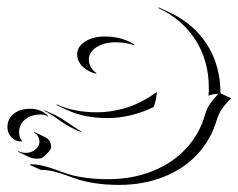

<svg xmlns="http://www.w3.org/2000/svg" viewBox="-38 -485 654 527"><path d="M-17.6 -135.7Q-17.6 -158.7 -0.4 -172.6Q16.8 -186.5 44.9 -186.5Q75 -186.5 94.7 -166L93.3 -164.8Q87.6 -170.4 75 -170.7Q47.6 -170.7 31 -157.2Q14.4 -143.8 14.4 -121.8Q14.4 -108.9 22 -98.6L22.7 -96.9Q21.2 -96.7 19.5 -96.7Q4.2 -96.7 -6.7 -108.2Q-17.6 -119.6 -17.6 -135.7ZM11.5 -68.4 11.7 -70.3Q22 -65.4 33.2 -65.4Q47.9 -65.4 59.1 -74.6Q70.3 -83.7 70.3 -95.7Q70.3 -104.2 66 -111.2Q61.8 -118.2 54.7 -121.1L55.9 -122.8L85.9 -108.6Q93.3 -105.2 97.8 -97.9Q102.3 -90.6 102.3 -81.5V-78.1Q93.3 -62.7 76.7 -51Q71 -49.6 63.2 -49.3Q51.8 -49.3 41.5 -54.2ZM43.9 -32.2 45.4 -34.2Q64.7 -33.9 82.2 -29.5Q99.6 -25.1 115.1 -19.2Q130.6 -13.2 148.7 -7.3Q166.7 -1.5 195.2 2.7Q223.6 6.8 258.8 6.8Q325 6.8 380.1 -15.1Q435.3 -37.1 472.5 -77.1Q509.8 -117.2 525.1 -170.9Q529.5 -186.8 538.6 -200Q547.6 -213.1 561.5 -227.5Q544.4 -227.1 534.4 -222.2Q535.2 -232.4 535.2 -243.2Q535.2 -318.4 498.5 -375.5Q461.9 -432.6 396.2 -463.1L397.5 -464.8L427.5 -450.9Q493.7 -420.2 530.4 -362.5Q567.1 -304.9 567.1 -229L596.4 -215.3Q580.8 -200 571.4 -186.4Q562 -172.9 557.1 -156.2Q541.5 -102.3 504 -61.9Q466.6 -21.5 411.1 0.5Q355.7 22.5 289.1 22.5Q253.9 22.5 225.1 18.2Q196.3 13.9 177.7 7.9Q159.2 2 143.3 -4Q127.4 -10 110.1 -14.3Q92.8 -18.6 74.2 -18.6ZM83.3 -180.9 85.2 -182.1 115.2 -168.2Q127.7 -162.4 150.1 -146.9Q172.6 -131.3 183.8 -125L185.5 -122.3Q170.2 -127.7 154.9 -136.1Q139.6 -144.5 129.3 -152.1Q118.9 -159.7 106.1 -168.1Q93.3 -176.5 83.3 -180.9ZM117.4 -196.5 117.9 -198.5Q164.1 -177 226.6 -176.8Q238.5 -176.8 250.4 -177.7Q262.2 -178.7 280.2 -182.1Q298.1 -185.5 315.2 -191.3Q332.3 -197 352.9 -207.8Q373.5 -218.5 392.6 -232.7Q391.1 -210.4 383.8 -191.4L381.6 -190.4Q353.5 -176.5 321.3 -168.7Q289.1 -160.9 256.6 -160.9Q193.8 -160.9 147.5 -182.6ZM173.8 -335.9Q173.8 -356.7 195.2 -370.7Q216.6 -384.8 249 -384.8Q296.4 -384.8 331.1 -362.8L329.6 -361.3Q306.2 -368.9 279.1 -368.9Q247.3 -368.9 226.6 -355.2Q205.8 -341.6 205.8 -322Q205.8 -300.3 226.1 -284.7L226.8 -282.5Q203.9 -287.4 188.8 -302.1Q173.8 -316.9 173.8 -335.9Z"/></svg>

Font: AgreloyOut1
Style: Medium
Weight: 400
Designer: gluk
Foundry: gluk
Version: Version 0.27